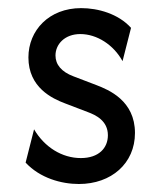

<svg xmlns="http://www.w3.org/2000/svg" viewBox="-20 -445 394 473"><path d="M174.3 8.3C254.2 8.3 312.5 -42.4 312.5 -117.4C312.5 -197.2 247.9 -223.6 217.4 -235.4L161.1 -256.9C131.2 -268.1 116.7 -286.1 116.7 -308.3C116.7 -336.1 139.6 -361.1 177.8 -361.1C218.8 -361.1 259.7 -334.7 281.9 -294.4L302.8 -376.4C271.5 -411.1 221.5 -425 179.9 -425C100.7 -425 50 -370.1 50 -303.5C50 -229.2 109 -202.1 140.3 -190.3L196.5 -168.8C215.3 -161.8 245.8 -147.9 245.8 -111.8C245.8 -80.6 223.6 -55.6 179.2 -55.6C132.6 -55.6 89.6 -82.6 63.9 -126.4L43.1 -44.4C78.5 -6.2 131.2 8.3 174.3 8.3Z"/></svg>

Font: Afacad
Style: Regular
Weight: 400
Designer: Kristian Moeller
Foundry: Dicotype
Version: Version 1.000